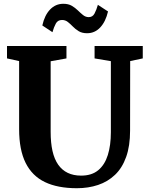

<svg xmlns="http://www.w3.org/2000/svg" viewBox="-20 -986 782 1014"><path d="M386 8Q284.5 8 217 -24.5Q149.5 -57 115.2 -126Q81 -195 81 -303.5V-663.5L17 -677.5V-743H331V-677.5L247.5 -662.5V-290Q247.5 -232 257.2 -188.8Q267 -145.5 287.2 -116.5Q307.5 -87.5 337.8 -73Q368 -58.5 408.5 -58.5Q464.5 -58.5 499 -87.2Q533.5 -116 549.5 -167.5Q565.5 -219 565.5 -287.5V-663L479.5 -677.5V-743H734V-677.5L667.5 -663.5L667 -296.5Q667 -215 646.2 -157Q625.5 -99 587.5 -62.8Q549.5 -26.5 498 -9.2Q446.5 8 386 8ZM440 -810.5Q413.5 -810.5 395.8 -821.2Q378 -832 364.8 -845.8Q351.5 -859.5 338.2 -870Q325 -880.5 307.5 -880.5Q285 -880.5 274.8 -861.5Q264.5 -842.5 257 -816L203.5 -851.5Q215.5 -905.5 244.5 -935.8Q273.5 -966 314.5 -966Q341 -966 359 -955.5Q377 -945 391 -931.2Q405 -917.5 418.2 -906.8Q431.5 -896 447.5 -895.5Q469 -895 479.2 -914.5Q489.5 -934 497 -960.5L550.5 -925.5Q538 -871.5 509.2 -841Q480.5 -810.5 440 -810.5Z"/></svg>

Font: Merriweather 20pt ExtraBold
Style: Regular
Weight: 800
Version: Version 2.100